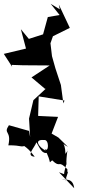

<svg xmlns="http://www.w3.org/2000/svg" viewBox="-75 -918 466 1012"><path d="M263 0C260 -7 290 -108 274 -47C277 -160 294 -136 270 -107C269 -178 236 -168 283 -144L233 -193L197 -214L231 -302L126 -307L129 -410L265 -388L259 -373L246 -470L217 -558L199 -622L191 -690L204 -727L293 -771L235 -894L240 -869L192 -898L239 -839L177 -828L152 -737L77 -713L35 -764L62 -662L-55 -634L-11 -566L-13 -576L46 -574L187 -573L91 -510L162 -450H166L101 -390L78 -293L84 -195L78 -228L-28 -258C-60 -210 -13 -232 -31 -152C43 -153 33 -138 64 -153C37 -145 57 -161 108 -92C59 -96 106 -137 117 -168C144 -118 152 -102 190 -117C154 -116 84 -186 158 -180C185 -184 183 -108 160 -134C203 -53 176 -55 200 -73C246 -28 229 -80 280 -26C279 15 294 -48 267 40C280 1 289 42 247 24C267 34 309 15 316 74L236 -10Z"/></svg>

Font: Hussar Lance
Style: ExBd
Weight: 700
Foundry: Cannot Into Space Fonts, PlusOne Fonts
Version: Version 2.270